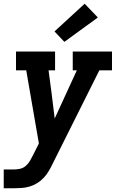

<svg xmlns="http://www.w3.org/2000/svg" viewBox="-24 -797 644 1032"><path d="M-4 215V114H48Q65 114 82.5 110.5Q100 107 114 95Q128 83 137 67.5Q146 52 154 36V35L155 34Q155 34 155 34Q155 34 155 34L185 -26L117 -419H62V-520H272V-419H237L253 -298L270 -160L389 -419H367V-520H578V-419H510L261 79Q251 100 239.5 120Q228 140 212.5 157Q197 174 177 186.5Q157 199 135.5 205.5Q114 212 92 213.5Q70 215 48 215ZM322 -572 269 -628 431 -777 502 -703Z"/></svg>

Font: Iosevka Etoile Oblique
Style: Bold
Weight: 700
Italic angle: -9°
Designer: Belleve Invis
Foundry: Belleve Invis
Version: Version 15.5.2; ttfautohint (v1.8.4)